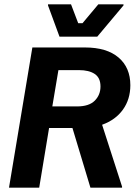

<svg xmlns="http://www.w3.org/2000/svg" viewBox="-20 -870 632 890"><path d="M21.7 0 130 -650H373.3Q475 -650 529.6 -603.3Q584.2 -556.7 584.2 -475Q584.2 -410 550 -362.1Q515.8 -314.2 453.3 -291.7L545.8 -5V0H399.2L315.8 -276.7H207.5L161.7 0ZM222.5 -376.7H337.5Q392.5 -376.7 419.2 -403.3Q445.8 -430 445.8 -469.2Q445.8 -509.2 419.2 -527.1Q392.5 -545 345.8 -545H250.8ZM255.8 -700 202.5 -845V-850H309.2L342.5 -762.5H362.5L435.8 -850H552.5V-845L430.8 -700Z"/></svg>

Font: Familjen Grotesk GF
Style: Bold Italic
Weight: 700
Designer: Anders Wikstroem, Jonas Baeckman, Matilda Gysing, Kristian Moeller
Foundry: Familjen STHML AB
Version: Version 2.000; Beta; Release 4; Build 6